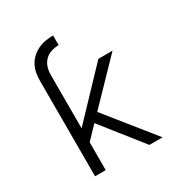

<svg xmlns="http://www.w3.org/2000/svg" viewBox="-173 -871 946 998"><g transform="rotate(-30 300.0 -371.5)"><path d="M436 0 245 -241 174 -167V0H110V-572Q110 -595 114 -618.5Q118 -642 129 -662.5Q140 -683 157.5 -699Q175 -715 196 -725Q217 -735 240.5 -739Q264 -743 287 -743V-685Q264 -685 242 -678Q220 -671 204 -655Q188 -639 181 -617Q174 -595 174 -572V-251L430 -520H515L287 -284L515 0Z"/></g></svg>

Font: Iosevka Light Extended
Style: Regular
Weight: 300
Width: 7
Monospace: yes
Designer: Belleve Invis
Foundry: Belleve Invis
Version: Version 32.5.0; ttfautohint (v1.8.4)